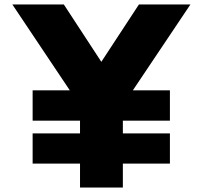

<svg xmlns="http://www.w3.org/2000/svg" viewBox="-20 -845 913 865"><path d="M340.5 0H533.5V-108H745.5V-244H533.5V-301.5H745.5V-438H578.5L838 -825H606L436.5 -566.5L267.5 -825H35.5L294.5 -438H127V-301.5H340.5V-244H127V-108H340.5Z"/></svg>

Font: Spartan ExtraBold
Style: Regular
Weight: 800
Designer: Matt Bailey, Mirko Velimirovic
Foundry: Matt Bailey
Version: Version 1.003; ttfautohint (v1.8.3)